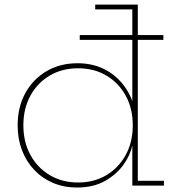

<svg xmlns="http://www.w3.org/2000/svg" viewBox="-20 -810 764 838"><path d="M328 -636V-657H693V-636ZM557.5 0V-212L559.5 -234V-286L557.5 -322V-769H395.5V-790H581.5V-21H695.5V0ZM318.5 -534Q392 -534 448.8 -500.8Q505.5 -467.5 539 -408.8Q572.5 -350 575.5 -273L559.5 -263Q559.5 -335.5 529.2 -391.5Q499 -447.5 445 -479.8Q391 -512 320.5 -512Q250.5 -512 196.5 -479.8Q142.5 -447.5 112.2 -391.5Q82 -335.5 82 -263Q82 -190.5 112.5 -134.2Q143 -78 197 -45.8Q251 -13.5 320.5 -13.5Q391 -13.5 444.8 -45.8Q498.5 -78 529 -134.2Q559.5 -190.5 559.5 -263L562.5 -173H556.5Q549 -133.5 519 -91.2Q489 -49 438.2 -20.2Q387.5 8.5 316 8.5Q259.5 8.5 212 -11.5Q164.5 -31.5 129.8 -68Q95 -104.5 76 -154.2Q57 -204 57 -263Q57 -342 90.2 -403Q123.5 -464 182.5 -499Q241.5 -534 318.5 -534Z"/></svg>

Font: Hepta Slab ExtraLight ExtraLight
Style: Regular
Weight: 250
Version: Version 1.102